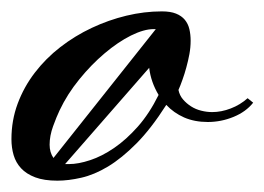

<svg xmlns="http://www.w3.org/2000/svg" viewBox="-29 -317 467 339"><path d="M337.9 -101.6Q314.5 -101.6 296.1 -109.6Q277.8 -117.7 264.6 -131.8Q237.8 -89.8 211.9 -63.7Q186 -37.6 161.6 -22.9Q137.2 -8.3 114.5 -3.2Q91.8 2 72.3 2Q48.8 2 33.2 -3.9Q17.6 -9.8 8.3 -19.8Q-1 -29.8 -4.9 -43Q-8.8 -56.2 -8.8 -71.3Q-8.8 -104.5 2.2 -134Q13.2 -163.6 32.5 -188.7Q51.8 -213.9 77.6 -233.9Q103.5 -253.9 133.1 -267.8Q162.6 -281.7 194.1 -289.3Q225.6 -296.9 256.8 -296.9Q272 -296.9 281.7 -293Q291.5 -289.1 297.4 -282Q303.2 -274.9 305.4 -265.4Q307.6 -255.9 307.6 -245.1Q307.6 -233.4 305.4 -221.4Q303.2 -209.5 300 -198Q296.9 -186.5 293.2 -176.3Q289.6 -166 286.1 -158.2Q288.1 -148.4 294.2 -141.4Q300.3 -134.3 308.3 -129.2Q316.4 -124 326.2 -121.6Q335.9 -119.1 345.7 -119.1Q361.8 -119.1 378.4 -125.5Q395 -131.8 408.2 -143.6L418 -135.7Q405.3 -119.6 383.3 -110.6Q361.3 -101.6 337.9 -101.6ZM58.6 -61.5Q58.6 -47.9 65.4 -38.1L246.1 -265.6H242.2Q225.1 -265.6 202.1 -254.2Q179.2 -242.7 155.8 -222.9Q132.3 -203.1 111.1 -177Q89.8 -150.9 76.2 -122.1Q70.8 -110.8 64.7 -94Q58.6 -77.1 58.6 -61.5ZM92.8 -27.3Q109.4 -27.3 130.1 -34.2Q150.9 -41 172.4 -55.7Q193.8 -70.3 214.4 -93.5Q234.9 -116.7 251 -149.4Q237.3 -172.4 234.4 -197.3L85.9 -27.3Z"/></svg>

Font: Meie Script
Style: Regular
Weight: 400
Version: Version 1.001